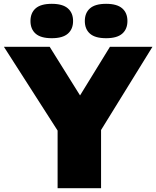

<svg xmlns="http://www.w3.org/2000/svg" viewBox="-52 -985 818 1005"><path d="M249.5 0V-301.5L-31.5 -740H208L367 -485.5L523.5 -740H746L477 -304.5V0ZM503.5 -785Q446 -785 419 -808.8Q392 -832.5 392 -875Q392 -917.5 419 -941.2Q446 -965 503.5 -965Q560.5 -965 587.8 -941.2Q615 -917.5 615 -875Q615 -832.5 587.8 -808.8Q560.5 -785 503.5 -785ZM219 -785Q161.5 -785 134.5 -808.8Q107.5 -832.5 107.5 -875Q107.5 -917.5 134.5 -941.2Q161.5 -965 219 -965Q276 -965 303.2 -941.2Q330.5 -917.5 330.5 -875Q330.5 -832.5 303.2 -808.8Q276 -785 219 -785Z"/></svg>

Font: Encode Sans SmExp Black
Style: Regular
Weight: 900
Width: 6
Designer: Multiple Designers
Foundry: Impallari Type
Version: Version 3.002; ttfautohint (v1.8.3) -l 8 -r 50 -G 200 -x 14 